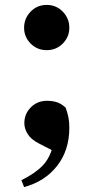

<svg xmlns="http://www.w3.org/2000/svg" viewBox="-20 -572 380 781"><path d="M78 189 67 161Q122 134 153.5 101.5Q185 69 198 11L211 49L139 12Q106 -5 92.5 -27Q79 -49 79 -71Q79 -109 105.5 -135.5Q132 -162 171 -162Q194 -162 212 -156Q230 -150 247 -134Q255 -112 258.5 -94Q262 -76 262 -52Q262 39 212.5 102.5Q163 166 78 189ZM170 -368Q131 -368 104.5 -395Q78 -422 78 -459Q78 -497 104.5 -524.5Q131 -552 170 -552Q209 -552 235.5 -524.5Q262 -497 262 -459Q262 -422 235.5 -395Q209 -368 170 -368Z"/></svg>

Font: Noto Serif TC ExtraLight Black
Style: Regular
Weight: 900
Version: Version 2.003-H1;hotconv 1.1.1;makeotfexe 2.6.0